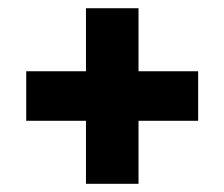

<svg xmlns="http://www.w3.org/2000/svg" viewBox="-20 -545 550 471"><path d="M319.8 -524.8V-94.1H190.9V-524.8ZM466.1 -248.7H44.3V-370.2H466.1Z"/></svg>

Font: Anek Devanagari Medium
Style: Regular
Weight: 500
Designer: Kailash Malviya (Devanagari) & Yesha Goshar (Latin)
Foundry: Ek Type
Version: Version 1.003